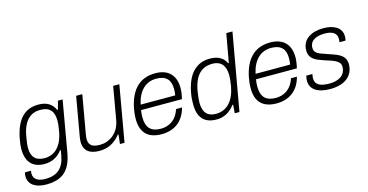

<svg xmlns="http://www.w3.org/2000/svg" viewBox="-88 -1142 3342 1743"><g transform="rotate(-15 1583.5 -270.5)"><path d="M168 182C319 182 398 115 426 -46L510 -526H466L445 -447H438C410 -509 359 -538 283 -538C158 -538 73 -461 40 -272C34 -240 31 -213 31 -187C31 -62 94 -2 202 -2C259 -2 321 -23 367 -85H375C372 -68 369 -52 366 -35C346 79 282 131 174 131C112 131 62 110 62 49C62 42 63 34 65 25H8C4 40 3 54 3 62C3 143 75 182 168 182ZM217 -53C135 -53 92 -93 92 -184C92 -206 94 -229 104 -284C130 -440 205 -487 288 -487C376 -487 415 -441 415 -353C415 -331 413 -306 405 -260C377 -89 283 -53 217 -53Z M712 12C782 12 848 -9 911 -87H918L908 0H951L1043 -526H985L931 -217C909 -96 817 -40 734 -40C672 -40 627 -55 627 -122C627 -133 629 -148 631 -162L695 -526H637L573 -161C570 -144 568 -127 568 -112C568 -22 628 12 712 12Z M1299 12C1415 12 1505 -48 1538 -175H1482C1450 -74 1377 -38 1305 -38C1214 -38 1167 -80 1167 -184C1167 -203 1169 -224 1173 -248H1557C1566 -284 1571 -319 1571 -350C1571 -463 1511 -538 1383 -538C1225 -538 1147 -435 1116 -286C1109 -252 1105 -216 1105 -181C1105 -55 1169 12 1299 12ZM1182 -297C1208 -419 1278 -488 1378 -488C1471 -488 1512 -442 1512 -357C1512 -339 1511 -319 1507 -297Z M1816 12C1882 12 1940 -17 1986 -79H1993L1987 0H2031L2159 -723H2101L2053 -455H2046C2019 -517 1959 -538 1895 -538C1770 -538 1682 -456 1651 -277C1644 -239 1643 -206 1643 -176C1643 -46 1704 12 1816 12ZM1821 -39C1749 -39 1702 -77 1702 -175C1702 -197 1704 -224 1713 -281C1738 -427 1805 -487 1906 -487C1962 -487 2028 -464 2028 -343C2028 -320 2025 -295 2018 -247C1994 -113 1925 -39 1821 -39Z M2379 12C2495 12 2585 -48 2618 -175H2562C2530 -74 2457 -38 2385 -38C2294 -38 2247 -80 2247 -184C2247 -203 2249 -224 2253 -248H2637C2646 -284 2651 -319 2651 -350C2651 -463 2591 -538 2463 -538C2305 -538 2227 -435 2196 -286C2189 -252 2185 -216 2185 -181C2185 -55 2249 12 2379 12ZM2262 -297C2288 -419 2358 -488 2458 -488C2551 -488 2592 -442 2592 -357C2592 -339 2591 -319 2587 -297Z M2882 12C3023 12 3103 -56 3103 -163C3103 -260 3008 -276 2929 -305C2871 -326 2821 -336 2821 -390C2821 -464 2890 -488 2960 -488C3021 -488 3075 -472 3075 -407C3075 -398 3074 -389 3072 -377H3129C3132 -389 3134 -403 3134 -416C3134 -502 3056 -538 2963 -538C2855 -538 2761 -491 2761 -383C2761 -300 2825 -279 2892 -256C2965 -231 3041 -216 3041 -157C3041 -77 2977 -38 2890 -38C2803 -38 2755 -60 2755 -121C2755 -133 2756 -146 2760 -162H2703C2698 -145 2696 -129 2696 -114C2696 -33 2765 12 2882 12Z"/></g></svg>

Font: Archivo ExtraLight
Style: Italic
Weight: 200
Italic angle: -10°
Designer: Hector Gatti
Foundry: Omnibus-Type
Version: Version 2.001